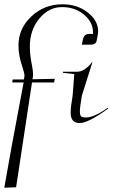

<svg xmlns="http://www.w3.org/2000/svg" viewBox="-37 -569 524 894"><path d="M344 -361 348 -380Q353 -411 377 -411H396Q396 -415 396 -419Q396 -466 354 -501Q312 -536 252 -536Q190 -536 146 -482.5Q102 -429 102 -353Q102 -312 112 -264Q117 -237 117 -223Q117 -214 116 -210L114 -200L218 -202L215 -185H112L38 303L-17 305Q7 163 73 -185H20L22 -199H74L76 -209Q77 -214 77 -216Q77 -228 68 -255Q49 -310 49 -357Q49 -436 109 -492.5Q169 -549 254 -549Q323 -549 371.5 -511Q420 -473 420 -423Q420 -417 419 -411L413 -379Q409 -361 385 -361ZM301 -122 309 -224 256 -230V-235H323Q358 -236 391 -279L393 -278L344 -123Q335 -69 335 -51Q335 -33 340.5 -27.5Q346 -22 363 -22Q402 -22 464 -67L467 -64Q374 4 334 4Q292 4 292 -44Q292 -72 301 -122Z"/></svg>

Font: Kleymissky
Style: Regular
Weight: 500
Italic angle: -8°
Designer: gluk
Foundry: gluk
Version: Version 0.283